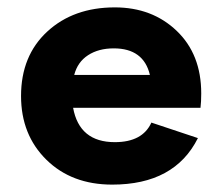

<svg xmlns="http://www.w3.org/2000/svg" viewBox="-20 -490 603 520"><path d="M386 -287Q369 -359 288 -359Q247 -359 218.5 -340.5Q190 -322 181 -287ZM37 -230Q37 -339 108 -404.5Q179 -470 291 -470Q392 -470 458.5 -406.5Q525 -343 525 -237Q525 -214 523 -198H178Q195 -105 291 -105Q366 -105 390 -158L516 -116Q453 10 284 10Q174 10 105.5 -57.5Q37 -125 37 -230Z"/></svg>

Font: renner_700bold
Style: Bold
Weight: 700
Version: Version 003.000 ; ttfautohint (v0.97) -l 8 -r 50 -G 200 -x 1